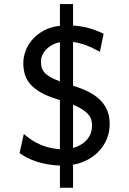

<svg xmlns="http://www.w3.org/2000/svg" viewBox="-20 -801 626 929"><path d="M178.2 -502.9Q178.2 -487.3 181.6 -474.6Q185.1 -461.9 194.8 -450.4Q204.6 -439 222.7 -428.5Q240.7 -418 270 -407.2V-596.7Q249 -592.8 232.2 -583.5Q215.3 -574.2 203.4 -561.8Q191.4 -549.3 184.8 -534.2Q178.2 -519 178.2 -502.9ZM425.3 -193.4Q425.3 -207.5 421.9 -220.5Q418.5 -233.4 408.4 -245.8Q398.4 -258.3 380.6 -270.3Q362.8 -282.2 333.5 -294.4V-85Q353 -90.3 369.6 -99.9Q386.2 -109.4 398.7 -123Q411.1 -136.7 418.2 -154.3Q425.3 -171.9 425.3 -193.4ZM463.4 -550.3Q425.3 -571.3 395 -582.5Q364.7 -593.8 333.5 -597.7V-386.2Q376.5 -373 409.4 -356.2Q442.4 -339.4 464.8 -316.9Q487.3 -294.4 499 -266.1Q510.7 -237.8 510.7 -202.1Q510.7 -162.6 497.1 -129.4Q483.4 -96.2 459.7 -70.6Q436 -44.9 403.6 -27.8Q371.1 -10.7 333.5 -3.9V107.4H270V0Q239.7 -1 211.4 -5.9Q183.1 -10.7 158.2 -18.8Q133.3 -26.9 112.1 -37.4Q90.8 -47.9 74.7 -60.5L95.2 -152.8Q136.2 -116.7 180.2 -99.1Q224.1 -81.5 270 -79.1V-316.9Q266.1 -317.9 263.7 -318.8Q210.9 -334.5 177.7 -353.5Q144.5 -372.6 125.7 -394.8Q106.9 -417 99.9 -442.4Q92.8 -467.8 92.8 -496.6Q92.8 -522.9 102.8 -552.2Q112.8 -581.5 134.5 -607.2Q156.2 -632.8 189.7 -651.9Q223.1 -670.9 270 -676.3V-781.2H333.5V-677.2Q374 -674.8 408.9 -665.3Q443.8 -655.8 481.4 -637.7Z"/></svg>

Font: Andika Viet
Style: Regular
Weight: 400
Designer: Victor Gaultney, Annie Olsen, Julie Remington, Don Collingsworth, Eric Hays, Becca Hirsbrunner
Foundry: SIL International
Version: Version 5.000